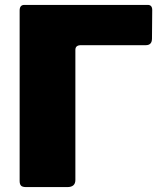

<svg xmlns="http://www.w3.org/2000/svg" viewBox="-20 -762 668 782"><path d="M60 -719Q60 -742 79 -742H582Q600 -742 600 -721L599 -605Q599 -578 574 -578H310Q287 -578 287 -559V-29Q287 0 254 0H87Q71 0 65.5 -6Q60 -12 60 -25Z"/></svg>

Font: Libre Franklin Black
Style: Regular
Weight: 900
Designer: Pablo Impallari, Rodrigo Fuenzalida, Nhung Nguyen
Foundry: Impallari Type
Version: Version 3.000